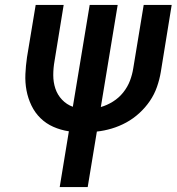

<svg xmlns="http://www.w3.org/2000/svg" viewBox="-20 -755 713 775"><path d="M221 0 258 -225Q225 -230 195.5 -243Q166 -256 143.5 -278Q121 -300 107 -329Q93 -358 87 -390Q81 -422 82.5 -456Q84 -490 89 -524L124 -735H237L200 -508Q195 -480 195 -451.5Q195 -423 203.5 -397.5Q212 -372 230.5 -352.5Q249 -333 274 -324L342 -735H455L387 -323Q412 -330 436 -345Q460 -360 477.5 -382Q495 -404 504.5 -429Q514 -454 518 -480L560 -735H673L629 -464Q624 -434 613.5 -404Q603 -374 585 -347.5Q567 -321 542.5 -298.5Q518 -276 489.5 -260.5Q461 -245 430.5 -236Q400 -227 371 -224L334 0Z"/></svg>

Font: Iosevka Custom
Style: Bold Italic
Weight: 700
Italic angle: -9°
Designer: Belleve Invis
Foundry: Belleve Invis
Version: Version 30.3.1; ttfautohint (v1.8.3)